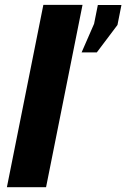

<svg xmlns="http://www.w3.org/2000/svg" viewBox="-20 -782 527 802"><path d="M172.4 0H8.8L161.1 -761.7H324.7ZM470.7 -677.7 384.3 -563H320.8L373 -682.6L388.7 -761.2H487.3Z"/></svg>

Font: Roboto-BlackItalic
Style: Italic
Weight: 900
Italic angle: -12°
Designer: Google
Version: Version 1.100141; 2013